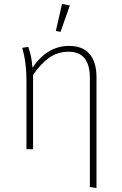

<svg xmlns="http://www.w3.org/2000/svg" viewBox="-20 -767 625 987"><path d="M335 -531Q405 -531 440.5 -489.5Q476 -448 476 -371V200L442 194V-366Q442 -501 333 -501Q276 -501 233 -470.5Q190 -440 150 -382V0H116V-354Q116 -448 94 -521L125 -526Q142 -484 147 -419Q223 -531 335 -531ZM291 -603 267 -608 299 -747 339 -739Z"/></svg>

Font: FiraSans
Style: Regular
Weight: 200
Designer: Carrois Corporate & Edenspiekermann AG
Foundry: Carrois Corporate GbR & Edenspiekermann AG
Version: Version 3.106;PS 003.106;hotconv 1.0.70;makeotf.lib2.5.58329